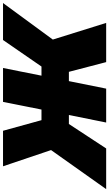

<svg xmlns="http://www.w3.org/2000/svg" viewBox="212 -1002 740 1303"><g transform="rotate(-90 582.5 -350.0)"><path d="M-49 0 216 -374 106 -700H347L419 -439H491L543 -700H773L721 -439H783L963 -700H1214L966 -362L1079 0H813L747 -253H684L633 0H403L454 -253H393L227 0Z"/></g></svg>

Font: Argentum Sans Black
Style: Italic
Weight: 900
Italic angle: -11°
Designer: Julieta Ulanovsky (font), Cristiano Sobral (main changes and remaster)
Foundry: Julieta Ulanovsky (font), Cristiano Sobral (main changes and remaster)
Version: Version 2.007;June 15, 2022;FontCreator 14.0.0.2814 64-bit; 